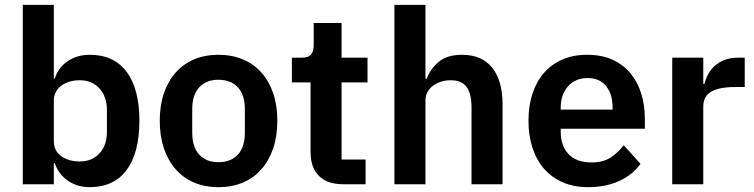

<svg xmlns="http://www.w3.org/2000/svg" viewBox="-20 -760 3112 792"><path d="M74 -740H202V-436H206Q220 -481 259 -507.5Q298 -534 350 -534Q450 -534 502.5 -463.5Q555 -393 555 -262Q555 -130 502.5 -59Q450 12 350 12Q298 12 259.5 -15Q221 -42 206 -87H202V0H74ZM309 -94Q359 -94 390 -127Q421 -160 421 -216V-306Q421 -362 390 -395.5Q359 -429 309 -429Q263 -429 232.5 -406Q202 -383 202 -345V-179Q202 -138 232.5 -116Q263 -94 309 -94Z M881 12Q825 12 780.5 -7Q736 -26 704.5 -62Q673 -98 656 -148.5Q639 -199 639 -262Q639 -325 656 -375Q673 -425 704.5 -460.5Q736 -496 780.5 -515Q825 -534 881 -534Q937 -534 982 -515Q1027 -496 1058.5 -460.5Q1090 -425 1107 -375Q1124 -325 1124 -262Q1124 -199 1107 -148.5Q1090 -98 1058.5 -62Q1027 -26 982 -7Q937 12 881 12ZM881 -91Q932 -91 961 -122Q990 -153 990 -213V-310Q990 -369 961 -400Q932 -431 881 -431Q831 -431 802 -400Q773 -369 773 -310V-213Q773 -153 802 -122Q831 -91 881 -91Z M1396 0Q1330 0 1295.5 -34.5Q1261 -69 1261 -133V-420H1184V-522H1224Q1253 -522 1263.5 -535.5Q1274 -549 1274 -576V-665H1389V-522H1496V-420H1389V-102H1488V0Z M1607 -740H1735V-435H1740Q1756 -477 1790.5 -505.5Q1825 -534 1886 -534Q1967 -534 2010 -481Q2053 -428 2053 -330V0H1925V-317Q1925 -373 1905 -401Q1885 -429 1839 -429Q1819 -429 1800.5 -423.5Q1782 -418 1767.5 -407.5Q1753 -397 1744 -381.5Q1735 -366 1735 -345V0H1607Z M2406 12Q2348 12 2302.5 -7.5Q2257 -27 2225.5 -62.5Q2194 -98 2177 -148.5Q2160 -199 2160 -262Q2160 -324 2176.5 -374Q2193 -424 2224 -459.5Q2255 -495 2300 -514.5Q2345 -534 2402 -534Q2463 -534 2508 -513Q2553 -492 2582 -456Q2611 -420 2625.5 -372.5Q2640 -325 2640 -271V-229H2293V-216Q2293 -159 2325 -124.5Q2357 -90 2420 -90Q2468 -90 2498.5 -110Q2529 -130 2553 -161L2622 -84Q2590 -39 2534.5 -13.5Q2479 12 2406 12ZM2404 -438Q2353 -438 2323 -404Q2293 -370 2293 -316V-308H2507V-317Q2507 -371 2480.5 -404.5Q2454 -438 2404 -438Z M2753 0V-522H2881V-414H2886Q2891 -435 2901.5 -454.5Q2912 -474 2929 -489Q2946 -504 2969.5 -513Q2993 -522 3024 -522H3052V-401H3012Q2947 -401 2914 -382Q2881 -363 2881 -320V0Z"/></svg>

Font: IBM Plex Sans Hebrew SemiBold
Style: Regular
Weight: 600
Designer: Mike Abbink, Paul van der Laan, Pieter van Rosmalen, Yanek Iontef
Foundry: Bold Monday
Version: Version 1.2